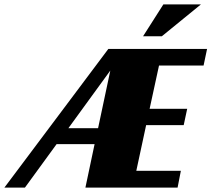

<svg xmlns="http://www.w3.org/2000/svg" viewBox="-81 -859 968 879"><path d="M867 -635H415L-61 0H33L178 -199H352L310 0H732L747 -77H543L588 -286H760L776 -361H604L647 -559H851ZM232 -272 424 -536 368 -272ZM660 -693 839 -839H667L574 -693Z"/></svg>

Font: Racing Sans One
Style: Regular
Weight: 400
Designer: Pablo Impallari, Rodrigo Fuenzalida
Foundry: Pablo Impallari, Rodrigo Fuenzalida
Version: Version 1.001